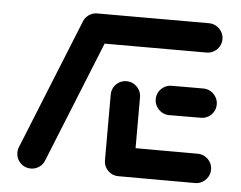

<svg xmlns="http://www.w3.org/2000/svg" viewBox="-43 -570 781 621"><g transform="rotate(5 347.5 -259.5)"><path d="M77.8 -0.4Q58.1 -0.4 44.3 -14.3Q30.4 -28.1 30.4 -47.8Q30.4 -58.1 34.1 -66.7L204.8 -489.6Q210 -502.2 222 -510.2Q234.1 -518.1 248.5 -518.1Q268.1 -518.1 282 -504.3Q295.9 -490.4 295.9 -470.7Q295.9 -460.4 292.2 -451.9L121.5 -28.9Q116.3 -16.3 104.3 -8.3Q92.2 -0.4 77.8 -0.4ZM659.3 -47.8Q659.3 -34.8 652.8 -23.9Q646.3 -13 635.4 -6.5Q624.4 0 611.5 0L362.2 -0.4Q342.6 -0.4 328.7 -14.3Q314.8 -28.1 314.8 -47.8Q314.8 -60.7 321.1 -71.7Q327.4 -82.6 338.3 -89.1Q349.3 -95.6 362.2 -95.6L611.5 -95.2Q624.4 -95.2 635.4 -88.9Q646.3 -82.6 652.8 -71.7Q659.3 -60.7 659.3 -47.8ZM314.8 -44.8V-261.1Q314.8 -274.1 321.1 -285Q327.4 -295.9 338.3 -302.4Q349.3 -308.9 362.2 -308.9Q375.2 -308.9 386.1 -302.4Q397 -295.9 403.5 -285Q410 -274.1 410 -261.1V-44.8ZM461.1 -259.3Q461.1 -272.2 467.6 -283.1Q474.1 -294.1 485 -300.4Q495.9 -306.7 508.9 -306.7L611.5 -307Q624.4 -307 635.4 -300.6Q646.3 -294.1 652.8 -283.1Q659.3 -272.2 659.3 -259.3Q659.3 -246.3 652.8 -235.4Q646.3 -224.4 635.4 -218.1Q624.4 -211.9 611.5 -211.9L508.9 -211.5Q495.9 -211.5 485 -218Q474.1 -224.4 467.6 -235.4Q461.1 -246.3 461.1 -259.3ZM201.1 -471.1Q201.1 -484.1 207.4 -495Q213.7 -505.9 224.6 -512.4Q235.6 -518.9 248.5 -518.9H611.5Q624.4 -518.9 635.4 -512.4Q646.3 -505.9 652.8 -495Q659.3 -484.1 659.3 -471.1Q659.3 -458.1 652.8 -447.2Q646.3 -436.3 635.4 -430Q624.4 -423.7 611.5 -423.7H248.5Q228.9 -423.7 215 -437.6Q201.1 -451.5 201.1 -471.1Z"/></g></svg>

Font: 26F Galaxy Sans Extra Bold
Style: Regular
Weight: 800
Designer: C₂₉H₂₅N₃O₅
Version: Version 1.100